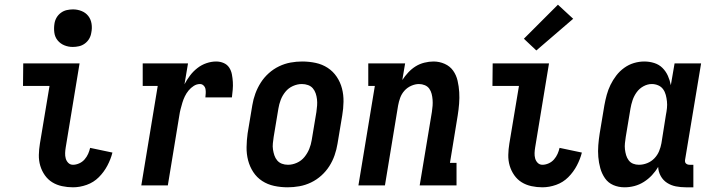

<svg xmlns="http://www.w3.org/2000/svg" viewBox="-20 -790 3040 818"><path d="M291 8Q267 8 244 3Q221 -2 202.5 -13.5Q184 -25 171 -43.5Q158 -62 151.5 -84Q145 -106 145.5 -130Q146 -154 150 -178L191 -424H78L79 -520H319L260 -162Q258 -150 257.5 -138Q257 -126 260 -115Q263 -104 271 -96Q279 -88 291 -88Q304 -88 317.5 -94Q331 -100 340.5 -111Q350 -122 355.5 -134.5Q361 -147 364 -160L459 -140Q452 -112 437.5 -84.5Q423 -57 401 -35Q379 -13 349.5 -2.5Q320 8 291 8ZM290 -590Q271 -590 254 -597Q237 -604 225.5 -618Q214 -632 211.5 -651Q209 -670 212 -689Q214 -703 221 -715Q228 -727 239.5 -735.5Q251 -744 264.5 -747Q278 -750 291 -750Q310 -750 327.5 -743Q345 -736 356 -722Q367 -708 370 -689Q373 -670 369 -651Q367 -637 360 -625Q353 -613 341.5 -604.5Q330 -596 316.5 -593Q303 -590 290 -590Z M582 0 652 -424H588V-520H781L766 -431Q776 -450 789.5 -468Q803 -486 821 -500Q839 -514 860 -521Q881 -528 901 -528Q918 -528 933 -521.5Q948 -515 956.5 -502Q965 -489 968 -473Q971 -457 972 -441Q973 -425 971.5 -408Q970 -391 968 -375H855Q856 -384 856.5 -393Q857 -402 855.5 -410.5Q854 -419 847.5 -425.5Q841 -432 832 -432Q818 -432 805.5 -424Q793 -416 783.5 -404.5Q774 -393 767.5 -379.5Q761 -366 757 -352.5Q753 -339 749.5 -325.5Q746 -312 744 -298L695 0Z M1206 8Q1176 8 1148 2Q1120 -4 1097 -19Q1074 -34 1059 -57Q1044 -80 1037 -107Q1030 -134 1030.5 -163.5Q1031 -193 1035 -222L1055 -342Q1059 -367 1068 -391.5Q1077 -416 1091 -438Q1105 -460 1125 -478Q1145 -496 1169 -507.5Q1193 -519 1218 -523.5Q1243 -528 1267 -528Q1297 -528 1325 -522Q1353 -516 1376 -501Q1399 -486 1414.5 -463Q1430 -440 1437 -413Q1444 -386 1443.5 -356.5Q1443 -327 1438 -298L1418 -178Q1414 -153 1405.5 -128.5Q1397 -104 1383 -82Q1369 -60 1349 -42Q1329 -24 1305 -12.5Q1281 -1 1255.5 3.5Q1230 8 1206 8ZM1207 -88Q1226 -88 1245 -96.5Q1264 -105 1277 -121Q1290 -137 1297.5 -155.5Q1305 -174 1308 -193L1328 -313Q1330 -327 1331 -340.5Q1332 -354 1330.5 -367Q1329 -380 1325 -392Q1321 -404 1313 -413.5Q1305 -423 1292.5 -427.5Q1280 -432 1266 -432Q1247 -432 1228 -423.5Q1209 -415 1196 -399Q1183 -383 1176 -364.5Q1169 -346 1166 -327L1146 -207Q1144 -193 1142.5 -179.5Q1141 -166 1143 -153Q1145 -140 1149 -128Q1153 -116 1161 -106.5Q1169 -97 1181 -92.5Q1193 -88 1207 -88Z M1507 0 1577 -424H1549V-520H1706L1694 -449Q1705 -466 1719.5 -481.5Q1734 -497 1751 -507.5Q1768 -518 1788 -523Q1808 -528 1827 -528Q1852 -528 1874.5 -518Q1897 -508 1910.5 -489Q1924 -470 1929.5 -446Q1935 -422 1936.5 -397.5Q1938 -373 1936 -348Q1934 -323 1930 -298L1897 -96H1925V0H1768L1820 -313Q1822 -326 1823 -339Q1824 -352 1823 -365Q1822 -378 1819 -390Q1816 -402 1809 -412Q1802 -422 1790 -427Q1778 -432 1765 -432Q1749 -432 1732 -424.5Q1715 -417 1703 -403.5Q1691 -390 1685 -373.5Q1679 -357 1676 -340L1620 0Z M2291 8Q2267 8 2244 3Q2221 -2 2202.5 -13.5Q2184 -25 2171 -43.5Q2158 -62 2151.5 -84Q2145 -106 2145.5 -130Q2146 -154 2150 -178L2191 -424H2078L2079 -520H2319L2260 -162Q2258 -150 2257.5 -138Q2257 -126 2260 -115Q2263 -104 2271 -96Q2279 -88 2291 -88Q2304 -88 2317.5 -94Q2331 -100 2340.5 -111Q2350 -122 2355.5 -134.5Q2361 -147 2364 -160L2459 -140Q2452 -112 2437.5 -84.5Q2423 -57 2401 -35Q2379 -13 2349.5 -2.5Q2320 8 2291 8ZM2265 -575 2212 -625 2357 -770 2422 -710Z M2641 8Q2615 8 2593 -1.5Q2571 -11 2557.5 -30.5Q2544 -50 2537.5 -73.5Q2531 -97 2529 -121.5Q2527 -146 2529 -171.5Q2531 -197 2535 -222L2555 -342Q2559 -364 2565 -386Q2571 -408 2581 -428.5Q2591 -449 2605.5 -468Q2620 -487 2639.5 -501Q2659 -515 2681 -521.5Q2703 -528 2725 -528Q2747 -528 2767.5 -521.5Q2788 -515 2802.5 -500.5Q2817 -486 2825.5 -467Q2834 -448 2838 -427L2854 -520H2967L2899 -111Q2898 -107 2898.5 -102Q2899 -97 2902 -94Q2905 -91 2909 -89.5Q2913 -88 2918 -88H2934V8H2902Q2880 8 2859.5 4Q2839 0 2822 -11Q2805 -22 2795 -40Q2785 -58 2784 -79Q2773 -60 2757.5 -43.5Q2742 -27 2723 -15Q2704 -3 2683 2.5Q2662 8 2641 8ZM2702 -88Q2720 -88 2737.5 -95Q2755 -102 2768 -115.5Q2781 -129 2788 -146Q2795 -163 2798 -180L2817 -300Q2820 -315 2821.5 -329.5Q2823 -344 2821.5 -358Q2820 -372 2816.5 -385.5Q2813 -399 2805 -410Q2797 -421 2784 -426.5Q2771 -432 2757 -432Q2739 -432 2721.5 -422.5Q2704 -413 2692.5 -397Q2681 -381 2675 -363Q2669 -345 2666 -327L2646 -207Q2644 -193 2642.5 -180Q2641 -167 2642.5 -154Q2644 -141 2647.5 -129Q2651 -117 2658.5 -107Q2666 -97 2677.5 -92.5Q2689 -88 2702 -88Z"/></svg>

Font: Iosevka Curly Slab
Style: Bold Italic
Weight: 700
Italic angle: -9°
Monospace: yes
Designer: Belleve Invis
Foundry: Belleve Invis
Version: Version 22.1.2; ttfautohint (v1.8.4)